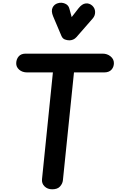

<svg xmlns="http://www.w3.org/2000/svg" viewBox="-20 -1401 863 1421"><path d="M366.5 0Q331.5 0 309.5 -21.8Q287.5 -43.5 291 -75.5L371.5 -865H181.5Q145 -865 122 -885.2Q99 -905.5 100 -934Q101 -963.5 118.5 -983.8Q136 -1004 170 -1004H739.5Q773.5 -1004 798.2 -983.8Q823 -963.5 823 -934Q823 -905.5 805 -885.2Q787 -865 750 -865H527.5L445.5 -66.5Q443 -42 424.2 -21Q405.5 0 366.5 0ZM493.5 -1102.5Q476.5 -1102.5 459.8 -1109Q443 -1115.5 434.5 -1135.5L373.5 -1279.5Q357 -1318.5 368.8 -1343.8Q380.5 -1369 407.5 -1377Q434.5 -1385.5 460.8 -1374.5Q487 -1363.5 493.5 -1337L510.5 -1274.5L561 -1339.5Q587 -1372.5 614 -1375.5Q641 -1378.5 662.5 -1359.5Q683.5 -1340 684 -1312.5Q684.5 -1285 666 -1264L546 -1126.5Q535 -1114 521.2 -1108.2Q507.5 -1102.5 493.5 -1102.5Z"/></svg>

Font: Edu SA Hand
Style: Bold
Weight: 700
Designer: Tina and Corey Anderson, Eben Sorkin, Mirko Velimirovic
Foundry: Google for Education
Version: Version 2.000